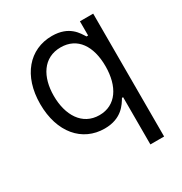

<svg xmlns="http://www.w3.org/2000/svg" viewBox="-176 -682 961 1015"><g transform="rotate(-30 304.5 -174.5)"><path d="M448.9 204.5H532.7V-545.5H451.7V-458.8H441.8C423.3 -487.2 390.6 -552.6 284.1 -552.6C146.3 -552.6 51.1 -443.2 51.1 -271.3C51.1 -98 146.3 11.4 282.7 11.4C387.8 11.4 423.3 -54 441.8 -83.8H448.9ZM134.9 -272.7C134.9 -387.8 187.5 -477.3 294 -477.3C396.3 -477.3 450.3 -394.9 450.3 -272.7C450.3 -149.1 394.9 -63.9 294 -63.9C188.9 -63.9 134.9 -156.2 134.9 -272.7Z"/></g></svg>

Font: Margiela Sans
Style: Regular
Weight: 400
Designer: Stefan Endress, Andreas Faust
Version: Version 1.100;FEAKit 1.0